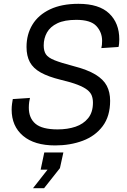

<svg xmlns="http://www.w3.org/2000/svg" viewBox="-20 -746 668 1006"><path d="M269 16Q160 16 100.5 -34.5Q41 -85 41 -172Q41 -186 43 -201.5Q45 -217 47 -227L137 -233Q135 -226 133 -211.5Q131 -197 131 -182Q131 -127 166 -97.5Q201 -68 282 -68Q334 -68 375.5 -82Q417 -96 442 -127Q467 -158 467 -208Q467 -228 461 -244.5Q455 -261 437.5 -275Q420 -289 386.5 -302Q353 -315 298 -328Q233 -344 193.5 -366Q154 -388 136.5 -420.5Q119 -453 119 -500Q119 -566 150 -617Q181 -668 242 -697Q303 -726 391 -726Q499 -726 552 -675.5Q605 -625 605 -540Q605 -530 604 -518.5Q603 -507 601 -500L511 -494Q513 -501 514 -511Q515 -521 515 -532Q515 -577 485 -609.5Q455 -642 380 -642Q318 -642 280.5 -624Q243 -606 226 -575.5Q209 -545 209 -508Q209 -479 220.5 -461.5Q232 -444 265.5 -430.5Q299 -417 364 -400Q438 -381 480 -355.5Q522 -330 539.5 -296.5Q557 -263 557 -218Q557 -137 518 -85Q479 -33 413.5 -8.5Q348 16 269 16ZM153 240 229 143H193L212 53H312L294 135L211 240Z"/></svg>

Font: Geist
Style: Italic
Weight: 400
Italic angle: -12°
Designer: Basement.studio, Andrés Briganti, Mateo Zaragoza
Foundry: Basement.studio, Vercel, Andrés Briganti, Guido Ferreyra, Mateo Zaragoza
Version: Version 1.500